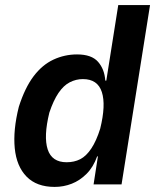

<svg xmlns="http://www.w3.org/2000/svg" viewBox="-20 -725 610 755"><path d="M195 10Q124 10 84.5 -30.5Q45 -71 38 -142Q31 -213 54 -305Q78 -380 112 -425Q146 -470 190 -490.5Q234 -511 283 -511Q340 -511 365.5 -482Q391 -453 394 -408H398L445 -705H570L458 0H348L365 -110H362Q347 -68 320.5 -41.5Q294 -15 262 -2.5Q230 10 195 10ZM242 -87Q272 -87 295.5 -99Q319 -111 339 -141Q359 -171 374 -219Q397 -312 380.5 -363Q364 -414 306 -414Q279 -414 254.5 -401.5Q230 -389 210 -359.5Q190 -330 174 -282Q151 -188 167.5 -137.5Q184 -87 242 -87Z"/></svg>

Font: Nunito Sans 7pt Condensed
Style: Bold Italic
Weight: 700
Width: 3
Italic angle: -9°
Designer: Vernon Adams
Foundry: Vernon Adams
Version: Version 3.101;gftools[0.9.27]